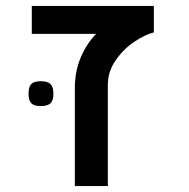

<svg xmlns="http://www.w3.org/2000/svg" viewBox="-20 -629 640 649"><path d="M305 -514.5H87.5V-609H500V-519.5Q471 -512.5 434.2 -488Q397.5 -463.5 371 -425.2Q344.5 -387 344.5 -342V0H233V-331Q233 -388 253 -435Q273 -482 305 -514.5ZM76.5 -312.5Q76.5 -335.5 85.8 -345Q95 -354.5 117.5 -354.5Q141 -354.5 150.8 -345Q160.5 -335.5 160.5 -312.5Q160.5 -289.5 150.8 -280Q141 -270.5 117.5 -270.5Q95 -270.5 85.8 -280Q76.5 -289.5 76.5 -312.5Z"/></svg>

Font: JuliaMono Medium
Style: Regular
Weight: 500
Monospace: yes
Designer: cormullion
Foundry: corm
Version: Version 0.054; ttfautohint (v1.8.4)